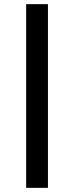

<svg xmlns="http://www.w3.org/2000/svg" viewBox="-20 -725 357 925"><path d="M106 180V-705H211V180Z"/></svg>

Font: Nunito Sans 10pt SemiExpanded SemiBold
Style: Regular
Weight: 600
Width: 6
Designer: Vernon Adams
Foundry: Vernon Adams
Version: Version 3.101;gftools[0.9.27]